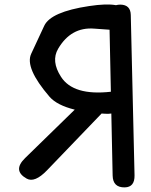

<svg xmlns="http://www.w3.org/2000/svg" viewBox="-20 -789 668 848"><path d="M98.1 0Q133.3 19.5 187.5 -36.6L428.7 -287.6Q436.5 -287.1 444.8 -286.6Q459.5 -285.6 471.7 -287.6L477.5 -13.7Q478.5 39.6 531.2 38.6Q575.2 37.6 574.2 -14.6L557.6 -723.1Q556.6 -767.6 512.2 -768.6Q501 -768.6 492.2 -766.1Q450.2 -773.9 373.5 -762.2Q204.1 -736.8 175.3 -675Q146.5 -613.3 117.7 -551.3Q88.9 -489.3 198.7 -361.8Q231.4 -324.2 310.1 -304.7L90.8 -90.8Q34.2 -35.6 98.1 0ZM463.9 -657.7 469.7 -383.8Q303.7 -365.2 249.5 -449.7Q204.6 -519 236.8 -573.7Q293.5 -670.4 395.5 -662.6Q431.6 -660.2 463.9 -657.7Z"/></svg>

Font: Comic Relief
Style: Regular
Weight: 400
Designer: Jeff Davis
Foundry: Loudifier
Version: Version 1.200; ttfautohint (v1.8.4.7-5d5b)